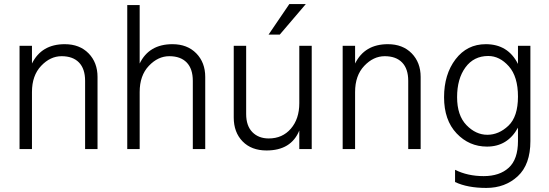

<svg xmlns="http://www.w3.org/2000/svg" viewBox="-20 -732 2695 943"><path d="M459 0H398V-335Q398 -394 368 -425Q338 -456 282.5 -456Q227 -456 182 -408.5Q137 -361 137 -280V0H76V-507H137V-420Q184 -515 298 -515Q371 -515 415 -470Q459 -425 459 -354Z M988 0H927V-335Q927 -394 897 -425Q867 -456 811.5 -456Q756 -456 711 -408.5Q666 -361 666 -280V0H605V-707H666V-420Q712 -515 827 -515Q900 -515 944 -470Q988 -425 988 -354Z M1354 -562H1299L1401 -712H1482ZM1511 0H1450V-91Q1410 7 1289 7Q1215 7 1171.5 -37.5Q1128 -82 1128 -155V-507H1189V-172Q1189 -114 1219.5 -83Q1250 -52 1300 -52Q1367 -52 1408.5 -100Q1450 -148 1450 -225V-507H1511Z M2046 0H1985V-335Q1985 -394 1955 -425Q1925 -456 1869.5 -456Q1814 -456 1769 -408.5Q1724 -361 1724 -280V0H1663V-507H1724V-420Q1771 -515 1885 -515Q1958 -515 2002 -470Q2046 -425 2046 -354Z M2378 -457Q2307 -457 2266 -401Q2225 -345 2225 -255Q2225 -165 2271 -117.5Q2317 -70 2373.5 -70Q2430 -70 2477 -114.5Q2524 -159 2524 -257.5Q2524 -356 2479 -406.5Q2434 -457 2378 -457ZM2585 -39Q2585 76 2523 133.5Q2461 191 2368.5 191Q2276 191 2215 162V102Q2277 133 2355.5 133Q2434 133 2479 91.5Q2524 50 2524 -39V-105Q2473 -12 2372 -12Q2284 -12 2222.5 -77Q2161 -142 2161 -254.5Q2161 -367 2217.5 -441Q2274 -515 2366 -515Q2475 -515 2524 -418V-507H2585Z"/></svg>

Font: Hind Jalandhar Light
Style: Regular
Weight: 300
Designer: Namrata Goyal
Foundry: Indian Type Foundry
Version: Version 0.702;PS 1.0;hotconv 1.0.81;makeotf.lib2.5.63406